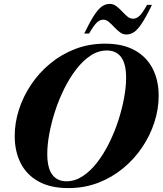

<svg xmlns="http://www.w3.org/2000/svg" viewBox="-20 -952 834 985"><path d="M794 -460.5Q794 -393 772.2 -325.2Q750.5 -257.5 709.8 -196.8Q669 -136 611.8 -88.8Q554.5 -41.5 483.5 -14.2Q412.5 13 330.5 13Q239.5 13 178.2 -20.8Q117 -54.5 86.2 -114.8Q55.5 -175 55.5 -254.5Q55.5 -322 77.2 -389.8Q99 -457.5 139.8 -518.2Q180.5 -579 237.8 -626.2Q295 -673.5 366 -700.8Q437 -728 519 -728Q610 -728 671 -694.2Q732 -660.5 763 -600.2Q794 -540 794 -460.5ZM222.5 -162.5Q222.5 -90.5 248 -56.2Q273.5 -22 321 -22Q364.5 -22 404.2 -48Q444 -74 478 -118Q512 -162 539.5 -217.2Q567 -272.5 586.5 -332.2Q606 -392 616.5 -449Q627 -506 627 -552.5Q627 -624.5 601.5 -658.8Q576 -693 528.5 -693Q484.5 -693 445 -667Q405.5 -641 371.5 -597Q337.5 -553 310 -497.8Q282.5 -442.5 263 -382.8Q243.5 -323 233 -266Q222.5 -209 222.5 -162.5ZM759.5 -927Q729 -864 707 -831.2Q685 -798.5 666.8 -786.8Q648.5 -775 629 -775Q610.5 -775 595.2 -786.5Q580 -798 566 -813Q552 -828 538.5 -839.5Q525 -851 510 -851Q493 -851 477.5 -837Q462 -823 437 -780H412Q442.5 -843 464.5 -875.8Q486.5 -908.5 504.8 -920.2Q523 -932 543 -932Q561.5 -932 576.8 -920.5Q592 -909 605.8 -894Q619.5 -879 633.2 -867.5Q647 -856 662.5 -856Q679.5 -856 695 -870Q710.5 -884 734.5 -927Z"/></svg>

Font: Newsreader Display
Style: Bold Italic
Weight: 700
Italic angle: -17°
Designer: Hugues Gentile
Foundry: Production Type
Version: Version 1.001